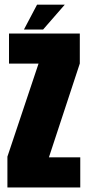

<svg xmlns="http://www.w3.org/2000/svg" viewBox="-20 -822 388 842"><path d="M12.5 0H332V-132H194.5L330 -543.5V-675H19.5V-543H149L12.5 -135ZM85 -692.5H169L264 -801.5H142.5Z"/></svg>

Font: Anybody ExtraCondensed Black
Style: Regular
Weight: 900
Width: 2
Version: Version 1.113;gftools[0.9.25]